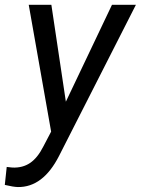

<svg xmlns="http://www.w3.org/2000/svg" viewBox="-64 -548 575 783"><path d="M204.6 -133.3 392.6 -528.3H490.2L176.8 87.9Q111.3 216.3 8.8 214.8Q-9.3 214.4 -44.4 206.1L-36.6 132.8L-13.7 135.3Q28.3 137.2 58.8 116.5Q89.4 95.7 112.8 49.3L144.5 -11.2L53.2 -528.3H145.5Z"/></svg>

Font: Roboto
Style: Italic
Weight: 400
Italic angle: -12°
Designer: Google
Version: Version 2.134; 2016; ttfautohint (v1.6)